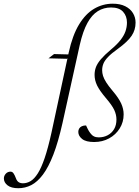

<svg xmlns="http://www.w3.org/2000/svg" viewBox="-196 -740 736 1014"><path d="M60 -432 89.5 -454.5 187 -452 157 -429.5ZM134 -90Q111.5 10 85.8 76.5Q60 143 30.8 182Q1.5 221 -30.8 237.5Q-63 254 -99 254Q-137 254 -156.2 238.8Q-175.5 223.5 -175.5 202.5Q-175.5 188.5 -165.5 177.5Q-155.5 166.5 -140.5 166.5Q-131 166.5 -124.8 175.2Q-118.5 184 -112.5 200Q-107 216 -97.5 222Q-88 228 -75 228Q-54 228 -34.5 216.5Q-15 205 3.5 176Q22 147 39.8 95Q57.5 43 75.5 -38L167 -463Q187 -554 221.5 -610.8Q256 -667.5 301.5 -694Q347 -720.5 399.5 -720.5Q438.5 -720.5 465.5 -707Q492.5 -693.5 506.2 -670.8Q520 -648 520 -620.5Q520 -582 499.2 -551Q478.5 -520 427 -482.5Q392.5 -458 374.5 -439Q356.5 -420 350 -403.5Q343.5 -387 343.5 -369Q343.5 -354.5 348.2 -339.2Q353 -324 364.8 -305.2Q376.5 -286.5 398.5 -260.5Q431.5 -221.5 444.2 -193Q457 -164.5 457 -136Q457 -95 436.2 -61.8Q415.5 -28.5 380.2 -9.2Q345 10 301 10Q258 10 237.8 -6Q217.5 -22 217.5 -43.5Q217.5 -53.5 222.2 -61.2Q227 -69 236 -73.2Q245 -77.5 258.5 -77.5Q262.5 -69.5 267.2 -59.2Q272 -49 280.5 -37.5Q289 -25.5 299.8 -20Q310.5 -14.5 325 -14.5Q351.5 -14.5 372.8 -25.8Q394 -37 406.5 -58Q419 -79 419 -109Q419 -134 407.5 -159Q396 -184 362.5 -223Q329.5 -262 316.5 -289.2Q303.5 -316.5 303.5 -344.5Q303.5 -367 311.2 -386.8Q319 -406.5 337.5 -428Q356 -449.5 388.5 -477Q421.5 -504.5 440 -528Q458.5 -551.5 466.5 -574.2Q474.5 -597 474.5 -621Q474.5 -655 454 -677.8Q433.5 -700.5 390.5 -700.5Q352 -700.5 320.8 -681.2Q289.5 -662 265.8 -619Q242 -576 225.5 -504Z"/></svg>

Font: Newsreader 36pt Light
Style: Italic
Weight: 300
Italic angle: -17°
Designer: Hugues Gentile
Foundry: Production Type
Version: Version 1.003